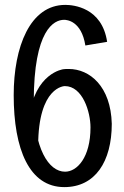

<svg xmlns="http://www.w3.org/2000/svg" viewBox="-20 -747 507 785"><path d="M437 -241C433 -394 347 -465 261 -465C253 -465 246 -465 239 -464C239 -464 122 -450 99 -266L136 -150C136 -395 245 -395 245 -395C318 -395 350 -289 350 -226C350 -103 295 -45 246 -45C179 -45 118 -140 118 -331C118 -626 201 -666 242 -666C253 -666 313 -662 329 -561L418 -576C397 -717 279 -727 247 -727C103 -727 36 -556 36 -358C36 -136 100 18 243 18C369 18 437 -86 437 -241Z"/></svg>

Font: Englebert
Style: Regular
Weight: 400
Designer: Astigmatic (AOETI)
Foundry: Astigmatic (AOETI)
Version: Version 1.000